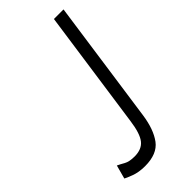

<svg xmlns="http://www.w3.org/2000/svg" viewBox="-234 -774 835 835"><g transform="rotate(-45 184.0 -356.5)"><path d="M119 10Q81 10 52.5 -0.8Q24 -11.5 17 -16L34 -79Q48 -72.5 66 -62.2Q84 -52 116.5 -52Q161 -52 182.2 -79.2Q203.5 -106.5 212.5 -173L291 -723H350L269 -153.5Q258 -76.5 225.8 -33.2Q193.5 10 119 10Z"/></g></svg>

Font: Public Sans ExtraLight
Style: Italic
Weight: 200
Italic angle: -8°
Designer: The Public Sans project authors (U.S. Web Design System). Libre Franklin designed by Pablo Impallari and Rodrigo Fuenzal
Version: Version 1.007; ttfautohint (v1.8.1) -l 8 -r 50 -G 200 -x 14 